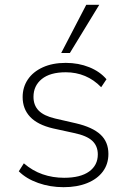

<svg xmlns="http://www.w3.org/2000/svg" viewBox="-20 -769 532 797"><path d="M244 8Q188 8 138.5 -9.5Q89 -27 58 -58L79 -91Q115 -60 157 -45.5Q199 -31 246 -31Q314 -31 350 -57Q386 -83 386 -128Q386 -163 363 -184.5Q340 -206 287 -217L200 -236Q136 -251 105 -284Q74 -317 74 -366Q74 -407 95.5 -439Q117 -471 157.5 -489.5Q198 -508 253 -508Q306 -508 350.5 -490Q395 -472 422 -440L400 -407Q370 -438 333 -453.5Q296 -469 253 -469Q188 -469 153.5 -441Q119 -413 119 -367Q119 -332 140.5 -310Q162 -288 209 -277L296 -257Q364 -241 397 -210.5Q430 -180 430 -130Q430 -88 407 -57Q384 -26 342 -9Q300 8 244 8ZM234 -549 338 -749H392L270 -549Z"/></svg>

Font: Mulish ExtraLight
Style: Regular
Weight: 200
Designer: Vernon Adams
Foundry: Vernon Adams
Version: Version 3.603